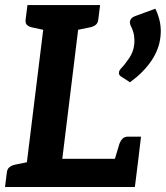

<svg xmlns="http://www.w3.org/2000/svg" viewBox="-26 -744 660 764"><path d="M68.9 0 158 -723.8H297L221.9 -112.2H524.7L510.7 0ZM424.3 -88.9 449 -171.2Q454.3 -185.4 462.3 -192.8Q470.3 -200.3 483.4 -200.3H535.1L524.7 -112.2ZM-6 0 1.3 -58.1Q2.9 -71.6 11.4 -78.6Q19.8 -85.6 34.1 -88.8L92.9 -100.8L93.2 0ZM182.3 -723.8 156.8 -623.1 100.8 -635.1Q87.7 -638.2 81 -645.2Q74.3 -652.2 75.9 -665.7L83.2 -723.8ZM372.3 -723.8 365 -665.7Q363.4 -652.2 355 -645.2Q346.5 -638.2 331.8 -635.1L273 -623.1L273.1 -723.8ZM512 -680 592.2 -709.4Q606 -680.8 611 -652.5Q615.9 -624.3 612.3 -596.3Q606.8 -546.7 575.6 -501Q544.3 -455.2 491.2 -416.6L454.3 -440.5Q446 -446.2 447.6 -456Q447.6 -460.6 450.4 -464.7Q453.3 -468.9 455.8 -472Q471 -487.4 488.1 -512.7Q505.1 -537.9 508.1 -567Q510.1 -584.2 507.3 -603.1Q504.4 -622.1 493.3 -643.4Q492.3 -646.6 491.5 -650.1Q490.7 -653.7 490.7 -657.3Q493.3 -673.7 512 -680Z"/></svg>

Font: Aleo
Style: Italic
Weight: 400
Italic angle: -7°
Designer: Alessio Laiso
Foundry: Alessio Laiso
Version: Version 2.001;gftools[0.9.29]